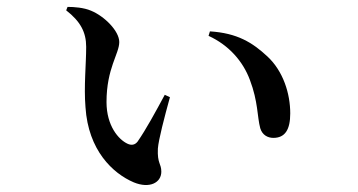

<svg xmlns="http://www.w3.org/2000/svg" viewBox="-20 -527 1040 557"><path d="M230 -391C230 -341 223 -276 228 -216C236 -91 307 -24 368 2C414 21 448 3 448 -29C448 -53 436 -52 438 -96C440 -122 457 -187 473 -245L458 -252C431 -202 404 -152 379 -116C371 -106 361 -105 350 -110C324 -122 289 -162 289 -231C289 -329 326 -371 326 -405C326 -437 283 -480 244 -496C223 -505 195 -507 176 -507L172 -497C213 -465 230 -434 230 -391ZM585 -423C644 -396 685 -349 705 -295C729 -232 726 -188 735 -155C741 -135 757 -127 773 -127C807 -127 822 -151 822 -198C822 -255 802 -320 756 -363C712 -404 668 -431 589 -436Z"/></svg>

Font: Noto Serif CJK KR SemiBold
Style: Regular
Weight: 600
Designer: Ryoko NISHIZUKA 西塚涼子 (kana & ideographs); Frank Grießhammer (Latin, Greek & Cyrillic); Wenlong ZHANG 张文龙 (bopomofo); San
Foundry: Adobe
Version: Version 2.001;hotconv 1.1.0;makeotfexe 2.6.0